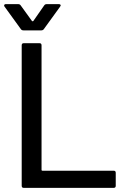

<svg xmlns="http://www.w3.org/2000/svg" viewBox="-23 -909 613 929"><path d="M82 -10V-690Q82 -700 92 -700H168Q178 -700 178 -690V-87Q178 -83 182 -83H527Q537 -83 537 -73V-10Q537 0 527 0H92Q82 0 82 -10ZM-3 -883Q-3 -885 -1 -887Q1 -889 5 -889H65Q73 -889 77 -883L132 -807Q133 -806 135 -806Q137 -806 138 -807L191 -883Q195 -889 203 -889H262Q268 -889 270 -885.5Q272 -882 268 -877L189 -768Q185 -762 176 -762H91Q82 -762 78 -768L-1 -877Q-3 -879 -3 -883Z"/></svg>

Font: Amber EN Medium
Style: Regular
Weight: 500
Designer: Jeremy Tribby
Foundry: Tribby Type Co.
Version: Version 1.403 November 24, 2021